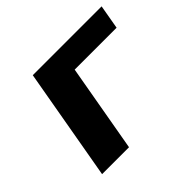

<svg xmlns="http://www.w3.org/2000/svg" viewBox="-128 -690 852 852"><g transform="rotate(-45 298.5 -264.0)"><path d="M577 -414 597 -528H165L72 0H241L314 -414Z"/></g></svg>

Font: Asimov
Style: XWidIt
Weight: 500
Designer: Google
Version: Version 2.000980; 2014